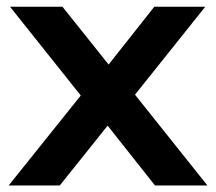

<svg xmlns="http://www.w3.org/2000/svg" viewBox="-20 -566 659 586"><path d="M6.5 0 226.5 -274.5 10.5 -545.5H170.5L311.5 -369L451 -545.5H606.5L392 -277L613 0H453L308.5 -182.5L162.5 0Z"/></svg>

Font: Encode Sans Exp SmBold
Style: Regular
Weight: 600
Width: 7
Designer: Multiple Designers
Foundry: Impallari Type
Version: Version 3.002; ttfautohint (v1.8.3) -l 8 -r 50 -G 200 -x 14 